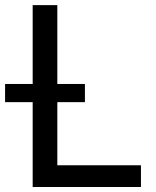

<svg xmlns="http://www.w3.org/2000/svg" viewBox="-55 -748 622 768"><path d="M75.7 0V-727.5H174.3V-86.9H508.8V0ZM-34.7 -339.4V-412.1H284.7V-339.4Z"/></svg>

Font: Inter Cardless Tabular
Style: Regular
Weight: 400
Designer: Rasmus Andersson
Foundry: rsms
Version: Version 4.000;git-4fc901f